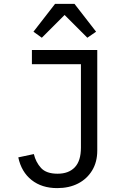

<svg xmlns="http://www.w3.org/2000/svg" viewBox="-20 -955 640 987"><path d="M480 -698V-181Q480 -122 453.5 -78.5Q427 -35 381 -11.5Q335 12 274 12Q195 12 142.5 -29.5Q90 -71 74 -146L154 -163Q164 -121 191 -91.5Q218 -62 276 -62Q333 -62 364.5 -95Q396 -128 396 -196V-625H144V-698ZM363 -935 474 -792 429 -761 312 -878 195 -761 152 -792 263 -935Z"/></svg>

Font: Lilex Nerd Font
Style: Regular
Weight: 400
Designer: Mike Abbink, Paul van der Laan, Pieter van Rosmalen, Mikhael Khrustik
Foundry: Mikhael Khrustik
Version: Version 2.400; ttfautohint (v1.8.4.7-5d5b);Nerd Fonts 3.3.0